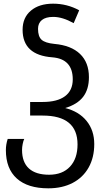

<svg xmlns="http://www.w3.org/2000/svg" viewBox="-20 -785 581 1045"><path d="M12 32Q12 1 22 -29H112Q107 -19 103.5 -1.5Q100 16 100 31Q100 98 137.5 132Q175 166 247 166Q320 166 361 122Q402 78 402 1Q402 -156 212 -156H144V-230H212Q292 -230 334 -261.5Q376 -293 376 -353Q376 -464 265 -473Q103 -485 103 -623Q103 -689 148 -727Q193 -765 269 -765Q345 -765 411 -729L381 -659Q320 -693 270 -693Q229 -693 208 -676Q187 -659 187 -628Q187 -586 206.5 -568.5Q226 -551 276 -546Q367 -538 415.5 -491.5Q464 -445 464 -365Q464 -299 432.5 -258Q401 -217 335 -197Q410 -178 451.5 -126.5Q493 -75 493 -1Q493 72 462.5 126.5Q432 181 375.5 210.5Q319 240 243 240Q131 240 71.5 186.5Q12 133 12 32Z"/></svg>

Font: Noto Sans Georgian
Style: Regular
Weight: 400
Designer: Monotype Design team
Foundry: Monotype Imaging Inc.
Version: Version 1.000